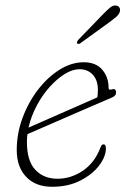

<svg xmlns="http://www.w3.org/2000/svg" viewBox="-20 -690 475 717"><path d="M375.5 -136Q375.5 -105.5 350.5 -72.2Q325.5 -39 280.2 -15.8Q235 7.5 174.5 7.5Q113 7.5 77.8 -29.5Q42.5 -66.5 42.5 -130Q42.5 -191 64 -249.2Q85.5 -307.5 121.5 -354.5Q157.5 -401.5 202 -429.5Q246.5 -457.5 292.5 -457.5Q338 -457.5 361.8 -429.8Q385.5 -402 385.5 -362Q385.5 -352.5 397.5 -356Q413.5 -361.5 413.5 -344Q413.5 -332.5 398.5 -326Q362 -310.5 314.8 -290Q267.5 -269.5 220.2 -249Q173 -228.5 135.8 -212.2Q98.5 -196 82.5 -189Q80.5 -174 80.5 -160Q80.5 -89 112 -55.8Q143.5 -22.5 194.5 -22.5Q245 -22.5 289.5 -52.5Q334 -82.5 355.5 -140Q359.5 -151 366.5 -151Q375.5 -151 375.5 -136ZM276.5 -431.5Q250.5 -431.5 221.5 -413.5Q192.5 -395.5 165 -364.8Q137.5 -334 116.8 -294.8Q96 -255.5 86.5 -213.5Q104.5 -221.5 135.5 -235Q166.5 -248.5 203.5 -264.8Q240.5 -281 277.2 -297.2Q314 -313.5 343.5 -326.5Q345.5 -337.5 345.5 -355Q345.5 -390 326.8 -410.8Q308 -431.5 276.5 -431.5ZM362 -634Q379.5 -652 391.2 -661.8Q403 -671.5 415 -669Q424 -667 427 -659.8Q430 -652.5 426.5 -643.5Q422.5 -634 412 -625.2Q401.5 -616.5 388.5 -607L280 -528.5Q272.5 -523.5 268.5 -528Q266 -530.5 268 -534.5Q270 -538.5 273 -542Z"/></svg>

Font: Fraunces 9pt S100 Thin
Style: Italic
Weight: 100
Italic angle: -16°
Version: Version 1.000; ttfautohint (v1.8.3)